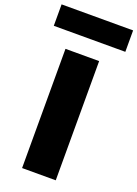

<svg xmlns="http://www.w3.org/2000/svg" viewBox="-219 -1048 802 1120"><g transform="rotate(20 182.0 -488.0)"><path d="M70 -740H279V0H70ZM-40 -976H404V-843H-40Z"/></g></svg>

Font: Encode Sans Wide
Style: ExtraBold
Weight: 800
Designer: Pablo Impallari, Andres Torresi
Foundry: Pablo Impallari, Andres Torresi
Version: Version 1.000; ttfautohint (v1.00) -l 8 -r 50 -G 200 -x 14 -